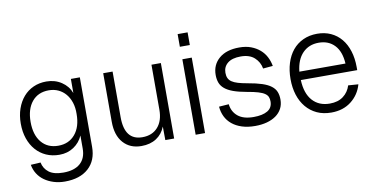

<svg xmlns="http://www.w3.org/2000/svg" viewBox="-80 -936 2612 1328"><g transform="rotate(-10 1226.0 -272.5)"><path d="M280 162Q238 162 201.5 150.5Q165 139 137 119Q109 99 91 70.5Q73 42 67 7L136 3Q145 47 179.5 73Q214 99 280 99Q357 99 398.5 63Q440 27 440 -42V-133Q419 -85 375.5 -56Q332 -27 275 -27Q224 -27 182.5 -45.5Q141 -64 111 -98Q81 -132 64.5 -179.5Q48 -227 48 -285Q48 -342 64.5 -389.5Q81 -437 110.5 -471Q140 -505 181 -523.5Q222 -542 272 -542Q332 -542 378 -511.5Q424 -481 443 -431V-530H506V-42Q506 54 446 108Q386 162 280 162ZM278 -90Q352 -90 396 -142Q440 -194 440 -285Q441 -329 429.5 -364.5Q418 -400 396.5 -425.5Q375 -451 345 -465Q315 -479 278 -479Q203 -479 160 -427Q117 -375 117 -285Q117 -194 160 -142Q203 -90 278 -90Z M844 12Q764 12 717 -41Q670 -94 670 -189V-530H736V-209Q736 -47 861 -47Q930 -47 969.5 -91.5Q1009 -136 1009 -214V-530H1075V0H1013L1012 -95Q992 -44 949 -16Q906 12 844 12Z M1226 0V-530H1292V0ZM1224 -618V-707H1294V-618Z M1643 12Q1591 12 1550.5 -1Q1510 -14 1481.5 -37.5Q1453 -61 1437.5 -93Q1422 -125 1419 -163L1488 -168Q1494 -115 1532.5 -83Q1571 -51 1643 -51Q1706 -51 1741 -72Q1776 -93 1776 -137Q1776 -155 1770.5 -168.5Q1765 -182 1749.5 -193Q1734 -204 1704.5 -213Q1675 -222 1627 -230Q1570 -240 1533 -253.5Q1496 -267 1474 -285.5Q1452 -304 1443 -328Q1434 -352 1434 -383Q1434 -454 1485 -498Q1536 -542 1627 -542Q1674 -542 1709.5 -528.5Q1745 -515 1771 -492.5Q1797 -470 1812.5 -440Q1828 -410 1834 -376L1765 -370Q1757 -416 1722.5 -447.5Q1688 -479 1626 -479Q1566 -479 1534.5 -453.5Q1503 -428 1503 -386Q1503 -364 1510 -348.5Q1517 -333 1533 -322Q1549 -311 1575.5 -303Q1602 -295 1642 -288Q1701 -278 1740.5 -265Q1780 -252 1803.5 -234Q1827 -216 1836.5 -192.5Q1846 -169 1846 -138Q1846 -102 1831 -74Q1816 -46 1789 -27Q1762 -8 1725 2Q1688 12 1643 12Z M2178 12Q2121 12 2077 -8.5Q2033 -29 2002 -66Q1971 -103 1955 -153.5Q1939 -204 1939 -265Q1939 -326 1955 -377Q1971 -428 2001 -464.5Q2031 -501 2075 -521.5Q2119 -542 2174 -542Q2227 -542 2269.5 -522.5Q2312 -503 2342 -467Q2372 -431 2388 -380Q2404 -329 2404 -267V-246H2008Q2012 -151 2057 -101Q2102 -51 2178 -51Q2236 -51 2273 -79Q2310 -107 2324 -153L2395 -148Q2375 -77 2318 -32.5Q2261 12 2178 12ZM2332 -305Q2327 -390 2285 -434.5Q2243 -479 2174 -479Q2105 -479 2061 -434Q2017 -389 2008 -305Z"/></g></svg>

Font: Geist Light
Style: Regular
Weight: 400
Designer: Basement.studio, Andrés Briganti, Mateo Zaragoza
Foundry: Basement.studio, Vercel, Andrés Briganti, Guido Ferreyra, Mateo Zaragoza
Version: Version 1.401